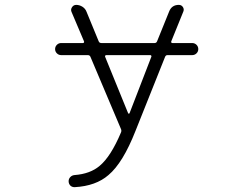

<svg xmlns="http://www.w3.org/2000/svg" viewBox="-20 -565 1040 791"><path d="M603.5 -331.1Q604.5 -334 603 -335.9Q601.6 -337.9 599.6 -337.9H418Q415 -337.9 413.6 -335.9Q412.1 -334 413.1 -331.1L507.8 -98.6Q508.8 -96.7 510.7 -96.7Q512.7 -96.7 513.7 -98.6ZM232.4 -337.9Q221.7 -337.9 214.4 -345.2Q207 -352.5 207 -362.8Q207 -373 214.4 -380.4Q221.7 -387.7 232.4 -387.7H322.3Q324.2 -387.7 325.7 -389.6Q327.1 -391.6 326.2 -394.5L274.4 -516.6Q270.5 -526.4 276.9 -535.6Q283.2 -544.9 293.9 -544.9Q307.6 -544.9 319.8 -537.1Q332 -529.3 336.9 -515.6L386.7 -394.5Q389.6 -387.7 397.5 -387.7H617.2Q624 -387.7 627 -394.5L676.8 -517.6Q687.5 -544.9 716.8 -544.9Q727.5 -544.9 733.4 -536.1Q739.3 -527.3 735.4 -517.6L685.5 -394.5Q684.6 -391.6 686 -389.6Q687.5 -387.7 689.5 -387.7H771.5Q782.2 -387.7 789.6 -380.4Q796.9 -373 796.9 -362.8Q796.9 -352.5 789.6 -345.2Q782.2 -337.9 771.5 -337.9H669.9Q663.1 -337.9 660.2 -331.1L538.1 -25.4Q486.3 106.4 426.8 156.2Q375 201.2 288.1 206.1Q288.1 206.1 287.1 206.1Q277.3 206.1 270.5 200.2Q262.7 192.4 262.7 181.6Q262.7 171.9 269.5 164.6Q276.4 157.2 287.1 156.2Q351.6 151.4 390.6 118.2Q436.5 80.1 478.5 -19.5Q481.4 -26.4 478.5 -33.2L352.5 -331.1Q349.6 -337.9 341.8 -337.9Z"/></svg>

Font: Rounded Mgen+ 1m light
Style: Regular
Weight: 200
Designer: [Source Han Sans]
Ryoko NISHIZUKA  (kana & ideographs); Paul D. Hunt (Latin, Greek & Cyrillic); Wenlong ZHANG  (bopomofo
Version: Version 1.059.20150602